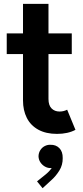

<svg xmlns="http://www.w3.org/2000/svg" viewBox="-20 -700 438 1015"><path d="M101.6 -168.9V-414.1H15.6V-523.4H101.6V-679.7H236.3V-523.4H359.4V-414.1H236.3V-176.8Q236.3 -143.1 252.7 -126.7Q269 -110.4 294.9 -110.4Q316.9 -110.4 335 -120.1L378.9 -13.7Q338.9 7.8 281.2 7.8Q223.1 7.8 182.6 -14.4Q142.1 -36.6 121.8 -76.7Q101.6 -116.7 101.6 -168.9ZM175.8 258.8 220.7 222.7Q241.2 206.1 253.4 188Q251 188.5 246.1 188.5Q231.4 188.5 217.3 180.4Q203.1 172.4 193.6 158.2Q184.1 144 183.6 126Q184.1 107.9 193.1 93.8Q202.1 79.6 216.3 72.3Q230.5 64.9 246.1 65.4Q275.4 64.5 293.7 83Q312 101.6 311.5 135.7Q312 172.4 293.7 201.7Q275.4 231 252.9 251L205.1 294.9Z"/></svg>

Font: Reddit Sans Strawberry
Style: Bold
Weight: 700
Designer: Stephen Hutchings
Foundry: Reddit
Version: Version 1.013